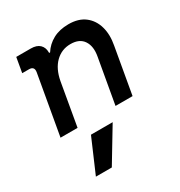

<svg xmlns="http://www.w3.org/2000/svg" viewBox="-183 -633 967 1034"><g transform="rotate(-30 300.0 -115.5)"><path d="M52 0 117 -369Q123 -404 89 -404H47L63 -496H153Q190 -496 208.5 -478Q227 -460 227 -431V-426H233Q257 -464 297.5 -486Q338 -508 394 -508Q456 -508 494.5 -478.5Q533 -449 547.5 -398.5Q562 -348 550 -285L500 0H394L443 -278Q454 -337 430 -373.5Q406 -410 350 -410Q295 -410 256 -372Q217 -334 204 -264L158 0ZM112 277 202 68H337L211 277Z"/></g></svg>

Font: DM Mono Medium
Style: Italic
Weight: 500
Italic angle: -10°
Designer: Colophon Foundry
Foundry: Colophon Foundry
Version: Version 1.000; ttfautohint (v1.8.2.53-6de2)